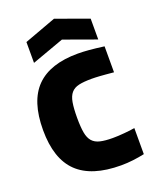

<svg xmlns="http://www.w3.org/2000/svg" viewBox="-183 -1116 983 1230"><g transform="rotate(-20 308.5 -501.0)"><path d="M425 14Q225 14 128 -79.5Q31 -173 31 -369Q31 -566 124.5 -660Q218 -754 407 -754Q442 -754 483.5 -750.5Q525 -747 585 -739V-562Q552 -565 529.5 -567Q507 -569 490.5 -570Q474 -571 461.5 -571.5Q449 -572 436 -572Q382 -572 348.5 -564.5Q315 -557 296 -535Q277 -513 270 -473Q263 -433 263 -369Q263 -306 270 -267Q277 -228 296 -206.5Q315 -185 348.5 -177Q382 -169 434 -169Q451 -169 472 -170Q493 -171 514 -173Q535 -175 553.5 -177Q572 -179 585 -182V-4Q548 4 507 9Q466 14 425 14ZM124 -936 341 -1016 562 -936V-794L343 -873L124 -794Z"/></g></svg>

Font: Encode Sans Normal
Style: Black
Weight: 900
Designer: Pablo Impallari, Andres Torresi
Foundry: Pablo Impallari, Andres Torresi
Version: Version 1.000; ttfautohint (v1.00) -l 8 -r 50 -G 200 -x 14 -